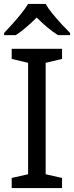

<svg xmlns="http://www.w3.org/2000/svg" viewBox="-20 -964 379 984"><path d="M298 0H40V-52L124 -71V-642L40 -662V-714H298V-662L214 -642V-71L298 -52ZM214 -944Q226 -922 248.5 -894.5Q271 -867 295.5 -840.5Q320 -814 339 -795V-784H277Q251 -800 223 -823.5Q195 -847 168 -874Q141 -847 114 -824Q87 -801 61 -784H1V-795Q20 -815 43.5 -841Q67 -867 89 -894.5Q111 -922 124 -944Z"/></svg>

Font: Noto Sans Hebrew
Style: Regular
Weight: 400
Designer: Monotype Design Team
Foundry: Monotype Imaging Inc.
Version: Version 2.003;January 10, 2023;FontCreator 14.0.0.2877 64-bi